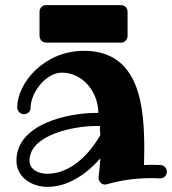

<svg xmlns="http://www.w3.org/2000/svg" viewBox="-20 -697 670 748"><path d="M371 -171C330 -99 257 -20 164 -20C134 -20 95 -34 95 -71C95 -174 273 -206 351 -206C357 -206 363 -206 369 -206C369 -194 370 -182 371 -171ZM605 -2C619 -2 630 -14 630 -28C630 -42 620 -53 606 -54C594 -54 582 -55 571 -55C561 -55 551 -54 541 -54C541 -67 542 -87 542 -114C542 -277 527 -499 307 -499C150 -499 47 -372 47 -278C47 -265 59 -252 73 -252C86 -252 99 -262 99 -275C99 -338 160 -414 221 -414C304 -414 363 -337 363 -257C360 -257 355 -257 351 -257C252 -257 44 -217 44 -71C44 -8 102 31 165 31C244 31 315 -17 371 -80C368 -35 364 -9 364 -8C364 -7 364 -5 364 -4C364 8 374 22 389 22C392 22 394 21 396 21C452 5 508 -3 569 -3C580 -3 592 -3 603 -2C604 -2 604 -2 605 -2ZM477 -651C477 -666 466 -677 452 -677H159C145 -677 134 -666 134 -651V-557C134 -543 145 -531 159 -531H452C466 -531 477 -543 477 -557Z"/></svg>

Font: Ribeye
Style: Regular
Weight: 400
Designer: Astigmatic (AOETI)
Foundry: Astigmatic (AOETI)
Version: Version 1.000